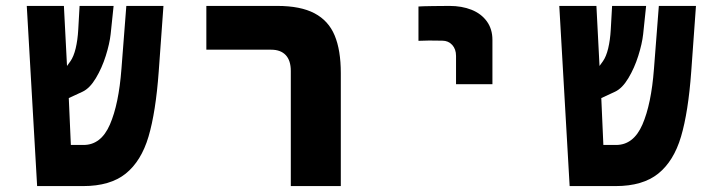

<svg xmlns="http://www.w3.org/2000/svg" viewBox="-20 -629 2440 649"><path d="M70.5 -609H196L206.5 -406L218 -422Q229 -437.5 235.8 -465.5Q242.5 -493.5 244.5 -529L249 -609H364L354 -513.5Q350.5 -481.5 337.5 -440.2Q324.5 -399 304 -364.8Q283.5 -330.5 259 -319L212.5 -297.5L219.5 -139H262.5Q321.5 -139 351.5 -208Q381.5 -277 390.5 -396L407 -609H532.5L516.5 -387Q506.5 -250 482 -167.2Q457.5 -84.5 405 -42.2Q352.5 0 261 0H105.5Z M897 -461H677.5V-609H917Q996 -609 1043.2 -584Q1090.5 -559 1111.2 -509.2Q1132 -459.5 1132 -382V0H963V-389Q963 -424.5 945.8 -442.8Q928.5 -461 897 -461Z M1499.5 -609Q1482 -609 1443.2 -608.5Q1404.5 -608 1394.5 -607V-491Q1416.5 -492 1430.5 -492L1475 -491.5Q1495.5 -491.5 1508.5 -477.2Q1521.5 -463 1521.5 -440V-344.5H1644.5V-494Q1644.5 -531 1625.5 -557Q1606.5 -583 1573.8 -596Q1541 -609 1499.5 -609Z M1870.5 -609H1996L2006.5 -406L2018 -422Q2029 -437.5 2035.8 -465.5Q2042.5 -493.5 2044.5 -529L2049 -609H2164L2154 -513.5Q2150.5 -481.5 2137.5 -440.2Q2124.5 -399 2104 -364.8Q2083.5 -330.5 2059 -319L2012.5 -297.5L2019.5 -139H2062.5Q2121.5 -139 2151.5 -208Q2181.5 -277 2190.5 -396L2207 -609H2332.5L2316.5 -387Q2306.5 -250 2282 -167.2Q2257.5 -84.5 2205 -42.2Q2152.5 0 2061 0H1905.5Z"/></svg>

Font: JuliaMono Black
Style: Regular
Weight: 900
Monospace: yes
Designer: cormullion
Foundry: corm
Version: Version 0.054; ttfautohint (v1.8.4)